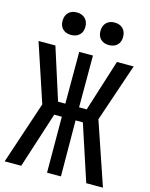

<svg xmlns="http://www.w3.org/2000/svg" viewBox="-137 -1035 874 1121"><g transform="rotate(15 300.0 -474.5)"><path d="M3 0 129 -378 12 -730H114L214 -417H258V-730H341V-417H387L486 -730H587L468 -379L597 0H496L385 -338H341L343 0H259L258 -338H212L103 0ZM414 -813Q383 -813 364.5 -831Q346 -849 346 -880Q346 -912 364.5 -930.5Q383 -949 414 -949Q446 -949 464.5 -930.5Q483 -912 483 -880Q483 -849 464.5 -831Q446 -813 414 -813ZM186 -813Q154 -813 135.5 -831Q117 -849 117 -880Q117 -912 135.5 -930.5Q154 -949 186 -949Q217 -949 236 -930.5Q255 -912 255 -880Q255 -849 236 -831Q217 -813 186 -813Z"/></g></svg>

Font: Pitagon Sans Mono SemiBold
Style: Regular
Weight: 600
Monospace: yes
Designer: Travis Tran
Foundry: Pitagon
Version: Version 1.001; ttfautohint (v1.8.4.7-5d5b);gftools[0.9.26]